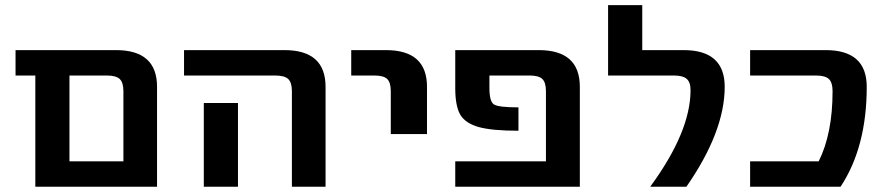

<svg xmlns="http://www.w3.org/2000/svg" viewBox="-20 -710 3353 730"><path d="M39.1 -422.9V-519.5H420.9Q577.1 -519.5 577.1 -379.9V0H114.3V-422.9ZM244.1 -96.7H449.2V-363.3Q449.2 -396.5 435.1 -409.7Q420.9 -422.9 385.7 -422.9H244.1Z M679.7 -422.9V-519.5H1061.5Q1217.8 -519.5 1217.8 -379.9V0H1089.8V-363.3Q1089.8 -396.5 1075.7 -409.7Q1061.5 -422.9 1026.4 -422.9ZM754.9 0V-318.4H884.8V0Z M1315.4 -422.9V-519.5H1447.3Q1603.5 -519.5 1603.5 -379.9V-200.2H1465.8V-363.3Q1465.8 -396.5 1452.1 -409.7Q1438.5 -422.9 1403.3 -422.9Z M1710.9 0V-96.7H2055.7V-363.3Q2055.7 -396.5 2042 -409.7Q2028.3 -422.9 1993.2 -422.9H1840.8V-375Q1840.8 -324.2 1857.9 -313Q1875 -301.8 1951.2 -301.8V-212.9Q1848.6 -212.9 1798.3 -227.5Q1748 -242.2 1729.5 -274.9Q1710.9 -307.6 1710.9 -375V-519.5H2028.3Q2184.6 -519.5 2184.6 -379.9V0Z M2292 -422.9V-690.4H2421.9V-519.5H2579.1Q2735.4 -519.5 2735.4 -379.9Q2735.4 -210 2589.8 0H2452.1Q2605.5 -209 2605.5 -367.2Q2605.5 -397.5 2590.8 -410.2Q2576.2 -422.9 2542 -422.9Z M2832 0V-96.7H3092.8Q3145.5 -202.1 3145.5 -363.3Q3145.5 -396.5 3131.3 -409.7Q3117.2 -422.9 3082 -422.9H2832V-519.5H3119.1Q3275.4 -519.5 3275.4 -379.9Q3275.4 -150.4 3175.8 0Z"/></svg>

Font: GenEi M Gothic v2 Bold
Style: Regular
Weight: 700
Version: Version 2.0